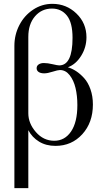

<svg xmlns="http://www.w3.org/2000/svg" viewBox="-20 -740 534 990"><path d="M250 -720.2Q322.3 -720.2 374 -670.4Q425.8 -620.6 425.8 -547.9Q425.8 -496.1 398.4 -452.1Q371.1 -408.2 330.1 -393.1Q351.6 -386.7 372.3 -373.3Q393.1 -359.9 413.6 -337.4Q434.1 -314.9 446.5 -279.5Q459 -244.1 459 -201.2Q459 -107.9 404.3 -47.9Q349.6 12.2 266.1 12.2Q217.3 12.2 181.4 -9.8Q145.5 -31.7 126 -68.8V230H54.2V-503.9Q54.2 -560.5 79.6 -610.1Q105 -659.7 150.4 -689.9Q195.8 -720.2 250 -720.2ZM248 -695.8Q194.8 -695.8 160.4 -655.8Q126 -615.7 126 -549.8V-155.8Q126 -104 165 -59.1Q204.1 -14.2 259.8 -14.2Q314 -14.2 346.4 -62Q378.9 -109.9 378.9 -198.2Q378.9 -246.6 369.4 -286.4Q359.9 -326.2 339.1 -352.5Q318.4 -378.9 289.1 -378.9Q278.3 -378.9 251.7 -370.4Q225.1 -361.8 208 -361.8Q189.5 -361.8 179.2 -368.9Q168.9 -376 168.9 -388.2Q168.9 -400.9 179.7 -408Q190.4 -415 206.1 -415Q225.6 -415 251.2 -408.9Q276.9 -402.8 285.2 -402.8Q354 -402.8 354 -544.9Q354 -623.5 325 -659.7Q295.9 -695.8 248 -695.8Z"/></svg>

Font: Flanker Steampunk
Style: Regular
Weight: 400
Designer: Alexey Kryukov, Leonardo Di Lena
Foundry: Alexey Kryukov, Leonardo Di Lena
Version: 1.210